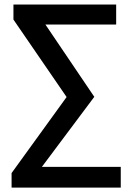

<svg xmlns="http://www.w3.org/2000/svg" viewBox="-20 -731 577 857"><path d="M31.7 106.4V41.5L277.3 -297.9L40 -643.6V-710.9H498.5V-621.6H182.6L400.9 -298.8L167 13.7H519V106.4Z"/></svg>

Font: Comme Medium
Style: Regular
Weight: 500
Version: Version 1.000;gftools[0.9.27]